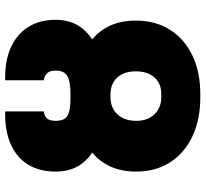

<svg xmlns="http://www.w3.org/2000/svg" viewBox="-46 -731 787 735"><g transform="rotate(-90 347.5 -363.5)"><path d="M343.3 -465.8H354Q443.4 -465.8 506.3 -439Q569.3 -412.1 602.8 -361.1Q636.2 -310.1 636.2 -237.3Q636.2 -162.1 601.3 -106.7Q566.4 -51.3 503.2 -20.8Q439.9 9.8 354 9.8H343.3Q256.8 9.8 192.9 -20.5Q128.9 -50.8 93.5 -106Q58.1 -161.1 58.1 -235.4Q58.1 -308.6 91.6 -360.1Q125 -411.6 189 -438.7Q252.9 -465.8 343.3 -465.8ZM354 -334H343.3Q301.8 -334 277.1 -307.1Q252.4 -280.3 252.4 -235.4Q252.4 -192.4 277.3 -166Q302.2 -139.6 343.3 -139.6H354Q394.5 -139.2 418.2 -165.3Q441.9 -191.4 441.9 -237.3Q441.9 -282.2 418.2 -308.1Q394.5 -334 354 -334ZM342.3 -487.3H352.1Q384.8 -487.3 405 -491.9Q425.3 -496.6 435.1 -509Q444.8 -521.5 444.8 -543.9Q444.8 -564 436.3 -575Q427.7 -585.9 407.7 -589.8V-737.3Q481.4 -738.8 533 -715.6Q584.5 -692.4 611.8 -648.7Q639.2 -605 639.2 -543.9Q639.2 -482.4 605.2 -440.7Q571.3 -398.9 507.3 -377.7Q443.4 -356.4 352.1 -356.4H342.3Q251 -356.4 187.5 -377.4Q124 -398.4 91.1 -440.2Q58.1 -481.9 58.1 -543.9Q58.1 -605.5 84.7 -649.2Q111.3 -692.9 162.8 -715.8Q214.4 -738.8 288.6 -737.3V-589.8Q268.1 -586.4 260.3 -575.4Q252.4 -564.5 252.4 -543.9Q252.4 -520.5 261.5 -508.3Q270.5 -496.1 290.3 -491.7Q310.1 -487.3 342.3 -487.3Z"/></g></svg>

Font: Inter 17pt Black
Style: Regular
Weight: 900
Version: Version 4.001;git-66647c0bb